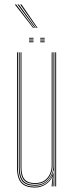

<svg xmlns="http://www.w3.org/2000/svg" viewBox="-20 -834 331 859"><path d="M137 5Q119.8 5 106.4 1.8Q93 -1.5 83.5 -8.4Q74 -15.2 67.9 -25.9Q61.8 -36.5 58.9 -51.5Q56 -66.5 56 -86V-600H60V-86Q60 -62.8 64.4 -46.1Q68.8 -29.5 77.9 -19.1Q87 -8.8 101.8 -3.9Q116.5 1 137 1Q165 1 186.6 -14.6Q208.2 -30.2 217.2 -57.5H219.2L215.5 -6V0H211.2V-4.8L215.5 -44.5H214.5Q205.2 -22.5 183.9 -8.8Q162.5 5 137 5ZM227.2 0V-600H231.2V0ZM137 -11Q119.5 -11 107.1 -15.2Q94.8 -19.5 87 -28.5Q79.2 -37.5 75.6 -51.8Q72 -66 72 -86V-600H76V-86Q76 -60.5 82.2 -44.9Q88.5 -29.2 101.9 -22.1Q115.2 -15 137 -15Q163.8 -15 180.1 -27.1Q196.5 -39.2 203.9 -57Q211.2 -74.8 211.2 -91.2V-600H215.2V-91.2Q215.2 -74.5 207.6 -55.8Q200 -37 182.9 -24Q165.8 -11 137 -11ZM137 -3Q97.8 -3 80.9 -22.2Q64 -41.5 64 -86V-600H68V-86Q68 -43.8 84 -25.4Q100 -7 137 -7Q166.5 -7 184.5 -21Q202.5 -35 210.9 -54.8Q219.2 -74.5 219.2 -91.2V-600H223.2V0H219.2V-10L221.2 -72.2H219.2Q215 -46.2 193 -24.6Q171 -3 137 -3ZM160 -661V-665H180V-661ZM110 -645V-649H130V-645ZM110 -653V-657H130V-653ZM110 -661V-665H130V-661ZM160 -645V-649H180V-645ZM160 -653V-657H180V-653ZM128.2 -709 46.2 -814H52.2L132.2 -709ZM136.2 -709 58.2 -814H64.2L140.2 -709ZM144.2 -709 70.2 -814H76.2L148.2 -709Z"/></svg>

Font: Big Shoulders Inline Thin
Style: Regular
Weight: 100
Designer: Patric King
Foundry: XO Type Co
Version: Version 2.002